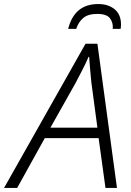

<svg xmlns="http://www.w3.org/2000/svg" viewBox="-74 -932 649 952"><path d="M-54 0H11L148 -247H415L449 0H506L409 -715H350ZM176 -299 301 -521Q318 -554 335 -586.5Q352 -619 365 -650H368Q370 -621 373 -586.5Q376 -552 379 -523L409 -299ZM264 -789H304Q315 -823 339 -843Q363 -863 408 -863Q455 -863 471.5 -841Q488 -819 485 -789H524Q526 -801 526 -810Q526 -860 494.5 -886Q463 -912 413 -912Q295 -912 264 -789Z"/></svg>

Font: Noto Sans UI Light
Style: Italic
Weight: 300
Italic angle: -12°
Designer: Monotype Design Team
Foundry: Monotype Imaging Inc.
Version: Version 1.901